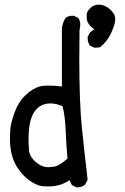

<svg xmlns="http://www.w3.org/2000/svg" viewBox="-20 -802 540 828"><path d="M315 6H310L290 -4L280 -25Q240 2 190 2Q183 2 164 1Q145 0 116.5 -17.5Q88 -35 65 -65Q23 -118 23 -202Q23 -210 24 -238.5Q25 -267 42 -314.5Q59 -362 90 -391.5Q121 -421 151 -429Q166 -433 190 -433Q214 -433 247 -429V-678Q249 -703 263 -725Q274 -734 291 -734H298L317 -725Q326 -714 326 -695Q326 -685 323 -672L322 -547Q322 -358 333.5 -247Q345 -136 358 -27L347 -6Q333 6 315 6ZM189 -81Q194 -81 214 -83.5Q234 -86 271 -118Q265 -187 263 -242.5Q261 -298 250 -344Q222 -356 198 -356Q156 -356 132 -325Q103 -289 103 -201Q103 -185 105 -155.5Q107 -126 136 -102Q160 -81 189 -81ZM388 -596 368 -605Q358 -619 358 -637V-643L368 -662L387 -676Q354 -698 354 -725V-740Q354 -754 374 -771Q388 -782 405 -782Q440 -782 467 -748Q477 -736 477 -719Q477 -699 460 -661Q443 -623 411 -598Z"/></svg>

Font: Xiaolai Mono SC
Style: Regular
Weight: 400
Monospace: yes
Designer: LXGW / Nozomi Seto
Version: Version 3.113;September 30, 2024